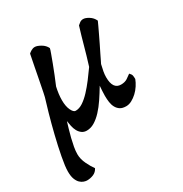

<svg xmlns="http://www.w3.org/2000/svg" viewBox="-195 -600 899 945"><g transform="rotate(-30 255.0 -127.0)"><path d="M134 -476Q147 -476 167 -464.5Q187 -453 196 -434Q195 -427 187.5 -407Q180 -387 170.5 -361Q161 -335 149.5 -307Q138 -279 128 -255Q119 -215 119 -182Q119 -147 129.5 -125Q140 -103 152 -103Q173 -103 194 -117Q215 -131 236 -153.5Q257 -176 277.5 -203Q298 -230 317 -257Q326 -286 333.5 -311.5Q341 -337 347.5 -361Q354 -385 361 -409Q368 -433 376 -459Q381 -464 389.5 -470Q398 -476 409 -476Q422 -476 440.5 -464.5Q459 -453 468 -433Q465 -426 457 -409Q449 -392 439 -371Q429 -350 418 -327.5Q407 -305 397.5 -286Q388 -267 382 -254Q376 -241 375 -240Q370 -220 367 -203Q364 -186 364 -171Q364 -103 410 -103Q432 -103 446.5 -112.5Q461 -122 471 -130Q481 -120 482.5 -112Q484 -104 484 -92Q478 -76 467 -59Q456 -42 441.5 -28.5Q427 -15 411 -6.5Q395 2 379 2Q358 2 345.5 -6Q333 -14 325.5 -27.5Q318 -41 315.5 -58.5Q313 -76 313 -95Q313 -109 314 -123Q315 -137 316 -151Q297 -119 277.5 -90Q258 -61 237.5 -39Q217 -17 195.5 -4Q174 9 151 9Q135 9 123.5 0.5Q112 -8 105 -21Q98 -34 94.5 -50Q91 -66 89 -81Q84 -64 77.5 -42.5Q71 -21 65.5 1.5Q60 24 56 46Q52 68 52 87Q52 114 66 143Q80 172 93 189Q84 207 66.5 214.5Q49 222 29 222Q22 222 11.5 218.5Q1 215 -8.5 206Q-18 197 -24.5 180.5Q-31 164 -31 137Q-31 109 -21 56.5Q-11 4 3 -53Q17 -110 31.5 -161Q46 -212 54 -237Q56 -243 59 -259.5Q62 -276 66.5 -297.5Q71 -319 75.5 -343.5Q80 -368 84.5 -390.5Q89 -413 92.5 -431Q96 -449 98 -459Q103 -464 113 -470Q123 -476 134 -476Z"/></g></svg>

Font: Vermiglione
Style: Bold Italic
Weight: 700
Italic angle: -11°
Version: Version 1.000